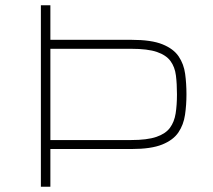

<svg xmlns="http://www.w3.org/2000/svg" viewBox="-20 -708 808 728"><path d="M135 0V-688H171V-557H479Q554 -557 596 -540Q638 -523 657.5 -494Q677 -465 682 -428Q687 -391 687 -350Q687 -310 681.5 -272.5Q676 -235 656.5 -206Q637 -177 595 -160Q553 -143 479 -143H171V0ZM171 -177H477Q538 -177 573 -189Q608 -201 624.5 -223.5Q641 -246 646 -278Q651 -310 651 -350Q651 -390 647 -422Q643 -454 626.5 -476.5Q610 -499 575 -511Q540 -523 477 -523H171Z"/></svg>

Font: Saira Expanded Thin
Style: Regular
Weight: 250
Width: 7
Designer: Hector Gatti with collaboration of the Omnibus-Type team
Foundry: Omnibus-Type
Version: Version 1.101